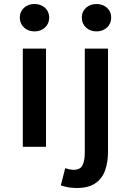

<svg xmlns="http://www.w3.org/2000/svg" viewBox="-20 -734 640 960"><path d="M94 0V-491H210V0ZM152 -577Q121 -577 100 -596.5Q79 -616 79 -646Q79 -676 100 -695Q121 -714 152 -714Q184 -714 205 -695Q226 -676 226 -646Q226 -616 205 -596.5Q184 -577 152 -577ZM364 206Q338 206 318.5 202Q299 198 284 193L306 107Q316 110 326.5 112.5Q337 115 348 115Q381 115 392.5 92.5Q404 70 404 27V-491H520V25Q520 77 505.5 118Q491 159 456.5 182.5Q422 206 364 206ZM462 -577Q431 -577 410 -596.5Q389 -616 389 -646Q389 -676 410 -695Q431 -714 462 -714Q494 -714 515 -695Q536 -676 536 -646Q536 -616 515 -596.5Q494 -577 462 -577Z"/></svg>

Font: Source Code Pro SemiBold
Style: Regular
Weight: 600
Monospace: yes
Designer: Paul D. Hunt, Teo Tuominen
Foundry: Adobe Systems Incorporated
Version: Version 1.018;hotconv 1.0.116;makeotfexe 2.5.65601